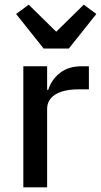

<svg xmlns="http://www.w3.org/2000/svg" viewBox="-20 -803 433 823"><path d="M167 -595 49 -743 103 -783 221 -667 339 -783 393 -743 275 -595ZM80 0V-519H182V-418H187Q200 -461 236.5 -490Q273 -519 331 -519H361V-420H317Q253 -420 217.5 -398Q182 -376 182 -336V0Z"/></svg>

Font: Anuphan Medium
Style: Regular
Weight: 500
Designer: Mike Abbink, Paul van der Laan, Pieter van Rosmalen, Mint Tantisuwanna
Foundry: Bold Monday; Cadson Demak
Version: Version 3.002;hotconv 1.0.109;makeotfexe 2.5.65596